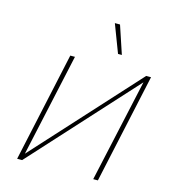

<svg xmlns="http://www.w3.org/2000/svg" viewBox="-129 -1011 990 1114"><g transform="rotate(15 365.5 -453.5)"><path d="M89 0 92 -16 677 -658H695L692 -641L108 0ZM78 0 221 -658H249L105 0ZM535 0 680 -658H706L563 0ZM486 -739 422 -907H453L509 -739Z"/></g></svg>

Font: Ysabeau Infant Thin
Style: Italic
Weight: 250
Italic angle: -12°
Designer: Christian Thalmann (Catharsis Fonts)
Version: Version 2.001;gftools[0.9.30]; featfreeze: ss01,ss02,lnum